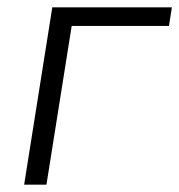

<svg xmlns="http://www.w3.org/2000/svg" viewBox="-20 -505 490 525"><path d="M46 0 123 -485H450L442 -434H176L107 0Z"/></svg>

Font: Nunito Sans 12pt Light
Style: Italic
Weight: 300
Italic angle: -9°
Designer: Vernon Adams
Foundry: Vernon Adams
Version: Version 3.101;gftools[0.9.27]